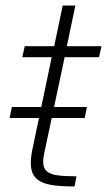

<svg xmlns="http://www.w3.org/2000/svg" viewBox="-20 -678 389 698"><path d="M15 -249 23 -289H296L288 -249ZM251 0Q211 0 181 -3.5Q151 -7 131.5 -16Q112 -25 102 -41.5Q92 -58 92 -85Q92 -92 92.5 -100Q93 -108 94.5 -117Q96 -126 98 -136L168 -470H61L70 -510H177L208 -658H254L223 -510H349L340 -470H215L141 -122Q140 -117 139 -111.5Q138 -106 137.5 -100.5Q137 -95 137 -90Q137 -67 150 -55.5Q163 -44 190 -40.5Q217 -37 258 -37Z"/></svg>

Font: Saira Thin ExtraLight
Style: Italic
Weight: 250
Italic angle: -12°
Version: Version 1.101